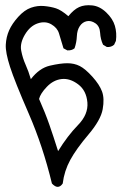

<svg xmlns="http://www.w3.org/2000/svg" viewBox="-20 -435 540 747"><path d="M182 279Q147 134 92 7.5Q37 -119 19 -175Q1 -231 2.5 -261Q4 -291 15.5 -317Q27 -343 51 -369.5Q75 -396 100.5 -405Q126 -414 152 -411.5Q178 -409 198 -402.5Q218 -396 246 -372Q267 -398 288 -407.5Q309 -417 338.5 -414Q368 -411 393.5 -386.5Q419 -362 427 -334.5Q435 -307 431 -276L424 -261Q413 -251 396 -252L381 -261Q371 -282 369.5 -307.5Q368 -333 351 -344.5Q334 -356 317.5 -352.5Q301 -349 290.5 -333.5Q280 -318 279 -294Q278 -270 270 -247Q259 -238 242 -239L227 -247Q216 -283 209.5 -305Q203 -327 179.5 -340.5Q156 -354 126.5 -344Q97 -334 77 -300.5Q57 -267 62.5 -238Q68 -209 79.5 -183.5Q91 -158 100 -127Q133 -170 174 -179.5Q215 -189 242 -189Q269 -189 290.5 -178Q312 -167 339.5 -136.5Q367 -106 377 -79Q387 -52 379.5 -10Q372 32 324.5 88Q277 144 253.5 187Q230 230 224 279Q206 305 182 279ZM206 153Q243 93 283.5 51.5Q324 10 320 -36.5Q316 -83 284 -107Q252 -131 220 -127.5Q188 -124 162.5 -97.5Q137 -71 132 -50Q156 4 172 50Q188 96 206 153Z"/></svg>

Font: NaniFont Regular
Style: Regular
Weight: 400
Designer: Nanigashitei
Version: Version 1.036